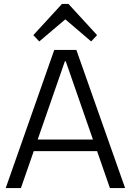

<svg xmlns="http://www.w3.org/2000/svg" viewBox="-20 -953 662 973"><path d="M255 -700H367L614 0H537L472 -187H151L86 0H9ZM451 -246 313 -643H309L171 -246ZM149 -775 294 -933H327L472 -775L442 -743L311 -855L179 -743Z"/></svg>

Font: Pathway Extreme 8pt Thin 12pt Light
Style: Regular
Weight: 300
Version: Version 1.001;gftools[0.9.26]